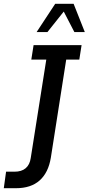

<svg xmlns="http://www.w3.org/2000/svg" viewBox="-90 -821 467 1012"><path d="M-6 171H-70L-58 84H-14Q24 84 45.5 65.5Q67 47 72 12L154 -507H75L87 -583H340L328 -507H259L178 10Q165 89 119 130Q73 171 -6 171ZM103 -652 201 -801H298L357 -652H302L246 -760L160 -652Z"/></svg>

Font: Rokkitt SemiBold Medium
Style: Italic
Weight: 500
Italic angle: -9°
Version: Version 3.103